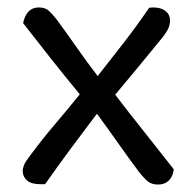

<svg xmlns="http://www.w3.org/2000/svg" viewBox="-20 -489 522 515"><path d="M61 -72Q92 -114 126 -154Q160 -194 194 -236Q152 -287 116 -332.5Q80 -378 42 -427Q46 -447 56.5 -458Q67 -469 84 -469Q101 -469 110.5 -460.5Q120 -452 131 -438Q157 -403 184.5 -363.5Q212 -324 242 -285Q279 -332 312 -374.5Q345 -417 380 -468Q385 -469 391 -469Q412 -469 424 -459.5Q436 -450 436 -434Q436 -423 431.5 -413Q427 -403 417 -390Q386 -352 353.5 -312.5Q321 -273 289 -235Q328 -184 367.5 -134.5Q407 -85 446 -35Q444 -16 433 -5Q422 6 404 6Q387 6 376.5 -2.5Q366 -11 352 -29Q325 -65 296.5 -105.5Q268 -146 240 -184Q205 -138 169.5 -90Q134 -42 101 5H87Q64 5 52.5 -5Q41 -15 41 -30Q41 -38 44.5 -46.5Q48 -55 61 -72Z"/></svg>

Font: Baloo Chettan 2
Style: Regular
Weight: 400
Designer: Maithili Shingre, Unnati Kotecha and Ek Type
Foundry: Ek Type
Version: Version 1.640;hotconv 1.0.111;makeotfexe 2.5.65597; ttfautoh